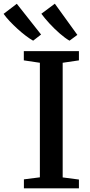

<svg xmlns="http://www.w3.org/2000/svg" viewBox="-92 -1020 485 1040"><path d="M124 -59.5V-680L37 -693V-743H335.5V-693L247.5 -680V-59L335.5 -47.5V0H37.5V-48.5ZM87 -800Q69 -810 47 -826.8Q25 -843.5 2.5 -864Q-20 -884.5 -39.8 -905.5Q-59.5 -926.5 -72.5 -945L-1 -999.5L130.5 -833L88 -800ZM284 -800Q260.5 -813.5 231.8 -838.5Q203 -863.5 176.5 -892.2Q150 -921 132 -945.5L205 -1000L327 -831L285 -800Z"/></svg>

Font: Merriweather 36pt SemiBold
Style: Regular
Weight: 600
Version: Version 2.100